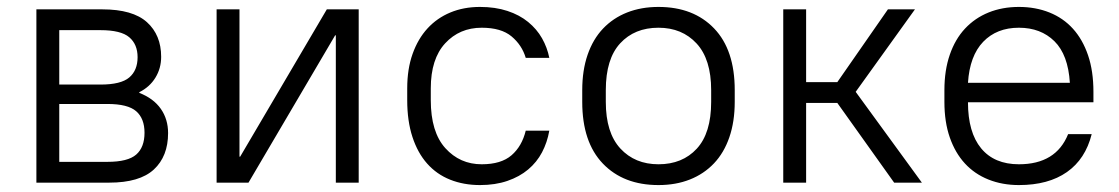

<svg xmlns="http://www.w3.org/2000/svg" viewBox="-20 -527 3230 554"><path d="M85 -500H275Q363 -500 404 -463Q445 -426 445 -363Q445 -330 428.5 -303Q412 -276 382 -261V-259Q423 -243 444 -213Q465 -183 465 -143Q465 -76 424 -38Q383 0 295 0H85ZM377 -362Q377 -399 353 -419.5Q329 -440 270 -440H151V-283H270Q329 -283 353 -303.5Q377 -324 377 -362ZM397 -144Q397 -185 373 -206Q349 -227 290 -227H151V-60H290Q349 -60 373 -81Q397 -102 397 -144Z M605 -500H671V-75H673L923 -500H1015V0H949V-425H947L697 0H605Z M1365 7Q1318 7 1279 -8.5Q1240 -24 1212.5 -55Q1185 -86 1170 -132Q1155 -178 1155 -238V-272Q1155 -328 1170.5 -371.5Q1186 -415 1213.5 -445Q1241 -475 1279.5 -491Q1318 -507 1365 -507Q1409 -507 1444 -495.5Q1479 -484 1504 -463.5Q1529 -443 1544 -416.5Q1559 -390 1565 -360H1497Q1486 -397 1456 -422Q1426 -447 1370 -447Q1306 -447 1264.5 -402Q1223 -357 1223 -272V-238Q1223 -146 1265 -99.5Q1307 -53 1370 -53Q1426 -53 1456 -79Q1486 -105 1497 -150H1565Q1559 -116 1544 -87.5Q1529 -59 1504 -38Q1479 -17 1444 -5Q1409 7 1365 7Z M1880 7Q1779 7 1719.5 -55Q1660 -117 1660 -233V-267Q1660 -324 1675.5 -369Q1691 -414 1720 -444.5Q1749 -475 1789.5 -491Q1830 -507 1880 -507Q1981 -507 2040.5 -445Q2100 -383 2100 -267V-233Q2100 -176 2084.5 -131Q2069 -86 2040 -55.5Q2011 -25 1970.5 -9Q1930 7 1880 7ZM1880 -53Q1949 -53 1990.5 -98Q2032 -143 2032 -233V-267Q2032 -356 1990 -401.5Q1948 -447 1880 -447Q1811 -447 1769.5 -402Q1728 -357 1728 -267V-233Q1728 -144 1770 -98.5Q1812 -53 1880 -53Z M2240 -500H2306V-290H2396L2542 -500H2620L2449 -262L2640 0H2560L2396 -230H2306V0H2240Z M2920 7Q2872 7 2832 -9Q2792 -25 2764 -55.5Q2736 -86 2720.5 -130.5Q2705 -175 2705 -233V-267Q2705 -324 2720.5 -369Q2736 -414 2764.5 -444.5Q2793 -475 2832.5 -491Q2872 -507 2920 -507Q2968 -507 3008 -491Q3048 -475 3076 -444Q3104 -413 3119.5 -367.5Q3135 -322 3135 -262V-232H2773Q2773 -145 2811 -99Q2849 -53 2920 -53Q3027 -53 3062 -140H3130Q3112 -68 3058.5 -30.5Q3005 7 2920 7ZM2920 -447Q2856 -447 2817 -406.5Q2778 -366 2773 -288H3067Q3062 -369 3022.5 -408Q2983 -447 2920 -447Z"/></svg>

Font: PT Root UI
Style: Regular
Weight: 400
Designer: Vitaly Kuzmin
Foundry: ParaType Ltd.
Version: Version 2.001G